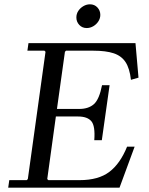

<svg xmlns="http://www.w3.org/2000/svg" viewBox="-20 -870 690 890"><path d="M569 -190H604L534 0H18L23 -35H104L109 -40L191 -630L186 -635H107L112 -670H608L622 -510L587 -500Q581 -553 562 -582Q543 -611 507 -623Q471 -635 413 -635H286L281 -630L244 -365H347Q390 -365 415 -387Q440 -409 453 -475H488L452 -220H417Q422 -286 403.5 -308Q385 -330 342 -330H239L199 -40L204 -35H349Q436 -35 486.5 -73Q537 -111 569 -190ZM382 -740Q361 -740 347.5 -754.5Q334 -769 334 -789Q334 -806 343 -819.5Q352 -833 366.5 -841.5Q381 -850 397 -850Q418 -850 431.5 -835.5Q445 -821 445 -801Q445 -785 436 -771Q427 -757 412.5 -748.5Q398 -740 382 -740Z"/></svg>

Font: Brygada 1918
Style: Italic
Weight: 400
Italic angle: -8°
Designer: Mateusz Machalski | Borys Kosmynka | Przemek Hoffer
Foundry: NIEPODLEGLA 2018
Version: Version 3.006